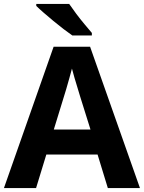

<svg xmlns="http://www.w3.org/2000/svg" viewBox="-20 -954 730 974"><path d="M527 0 475 -170H215L163 0H0L252 -717H437L690 0ZM387 -463Q382 -480 374 -506Q366 -532 358 -559Q350 -586 345 -606Q340 -586 331.5 -556.5Q323 -527 315.5 -500.5Q308 -474 304 -463L253 -297H439ZM331 -934Q346 -912 366.5 -884.5Q387 -857 408.5 -831.5Q430 -806 446 -787V-774H347Q328 -787 302.5 -806.5Q277 -826 250.5 -848Q224 -870 201 -890Q178 -910 164 -924V-934Z"/></svg>

Font: Noto Sans Javanese
Style: Regular
Weight: 400
Designer: Monotype Design Team
Foundry: Monotype Imaging Inc.
Version: Version 2.004